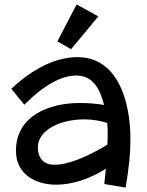

<svg xmlns="http://www.w3.org/2000/svg" viewBox="-20 -800 664 867"><path d="M547 47C562 -37 569 -109 569 -171C569 -346 510 -542 330 -542C261 -542 156 -516 31 -399L90 -327C196 -434 274 -459 325 -459C404 -459 433 -391 450 -326C422 -331 384 -335 341 -335C201 -335 52 -277 52 -119C52 -13 140 34 234 34C300 34 379 12 458 -38L451 31ZM465 -147C412 -114 303 -56 228 -56C191 -56 163 -70 154 -109C131 -205 243 -261 361 -261C396 -261 432 -255 464 -245C468 -211 466 -179 465 -147ZM326 -780 239 -613 301 -578 424 -726Z"/></svg>

Font: McLaren
Style: Regular
Weight: 400
Designer: Astigmatic (AOETI)
Foundry: Astigmatic (AOETI)
Version: Version 1.000